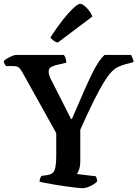

<svg xmlns="http://www.w3.org/2000/svg" viewBox="-33 -994 725 1014"><path d="M402 0Q394 0 372 -2.5Q350 -5 320.5 -9Q291 -13 261 -18Q231 -23 207.5 -27.5Q184 -32 176 -35Q176 -44 179.5 -52.5Q183 -61 186 -65L215 -69Q246 -73 255 -95Q264 -117 264 -172V-291L83 -616Q74 -631 65.5 -638Q57 -645 37 -645H-1Q-4 -648 -8 -655Q-12 -662 -13 -671Q-8 -678 5 -685.5Q18 -693 31.5 -698.5Q45 -704 52 -704H304Q309 -699 313 -687.5Q317 -676 317 -663L263 -650Q247 -646 235.5 -639Q224 -632 224 -615Q224 -599 237 -573L342 -366H347Q384 -452 409.5 -510Q435 -568 453.5 -605.5Q472 -643 487.5 -666Q503 -689 519 -704H659Q663 -697 667.5 -686.5Q672 -676 672 -666L630 -655Q609 -649 591.5 -641Q574 -633 556 -614.5Q538 -596 515.5 -559.5Q493 -523 462.5 -462Q432 -401 391 -309V-144Q391 -118 385 -100Q379 -82 373 -75L473 -63Q475 -60 477.5 -52.5Q480 -45 480 -35Q465 -21 442.5 -10.5Q420 0 402 0ZM272 -769Q259 -772 248.5 -780.5Q238 -789 233 -796Q267 -849 299 -889.5Q331 -930 355.5 -952Q380 -974 390 -974Q399 -974 412 -964Q425 -954 437 -938.5Q449 -923 455 -907Z"/></svg>

Font: Texturina 72pt
Style: Bold
Weight: 700
Designer: Guillermo Torres Carreño
Foundry: Omnibus-Type
Version: Version 1.002; ttfautohint (v1.8.3)